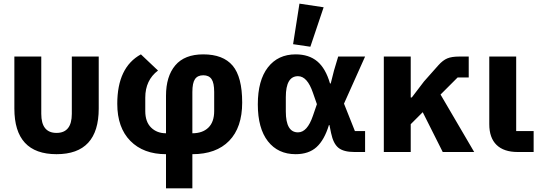

<svg xmlns="http://www.w3.org/2000/svg" viewBox="-20 -836 2971 1056"><path d="M59 -239V-525H207V-210Q207 -105 291 -105Q375 -105 375 -210V-525H523V-239Q523 12 291 12Q59 12 59 -239Z M893 200V12Q769 12 697 -61Q625 -134 625 -265Q625 -466 755 -537L849 -448Q779 -395 779 -299V-225Q779 -166 811 -134.5Q843 -103 893 -103V-309Q893 -416 944 -476.5Q995 -537 1098 -537Q1207 -537 1259.5 -475Q1312 -413 1312 -272Q1312 -135 1240.5 -61.5Q1169 12 1038 12V200ZM1038 -103Q1094 -103 1126 -134Q1158 -165 1158 -225V-330Q1158 -380 1143.5 -401Q1129 -422 1098 -422Q1067 -422 1052.5 -401Q1038 -380 1038 -330Z M1687 -579 1592 -593 1627 -816 1760 -796ZM1606 12Q1509 12 1453.5 -59Q1398 -130 1398 -262Q1398 -394 1453.5 -465.5Q1509 -537 1606 -537Q1679 -537 1725 -498.5Q1771 -460 1795 -377H1799L1817 -448L1840 -525H1988L1872 -266L1932 -115H1988V0H1929Q1870 0 1841.5 -23Q1813 -46 1801 -104L1792 -148H1789Q1764 -66 1721 -27Q1678 12 1606 12ZM1619 -108Q1670 -108 1701 -199L1723 -263L1701 -326Q1670 -417 1619 -417Q1552 -417 1552 -302V-223Q1552 -108 1619 -108Z M2091 0V-525H2239V-300H2245L2312 -388L2391 -477Q2416 -505 2440.5 -515Q2465 -525 2506 -525H2558V-410H2497L2403 -316L2588 0H2415L2305 -219L2239 -153V0Z M2827 0Q2751 0 2711 -39Q2671 -78 2671 -153V-525H2819V-115H2915V0Z"/></svg>

Font: Anuphan
Style: Bold
Weight: 700
Designer: Mike Abbink, Paul van der Laan, Pieter van Rosmalen, Mint Tantisuwanna
Foundry: Bold Monday; Cadson Demak
Version: Version 3.002;hotconv 1.0.109;makeotfexe 2.5.65596